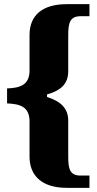

<svg xmlns="http://www.w3.org/2000/svg" viewBox="-20 -780 464 923"><path d="M301 123H410V64H367C315 64 308 31 308 -29V-199C308 -256 277 -291 206 -314V-326C280 -347 308 -382 308 -439V-609C308 -668 315 -702 367 -702H410V-760H301C183 -760 122 -706 122 -612V-441C122 -370 74 -357 14 -355V-283C74 -280 122 -269 122 -196V-27C122 66 183 123 301 123Z"/></svg>

Font: Noto Serif Tamil SemiCondensed Black
Style: Regular
Weight: 900
Width: 4
Designer: Indian Type Foundry, Tom Grace, and the Monotype Design Team
Foundry: Monotype Imaging Inc.
Version: Version 2.004